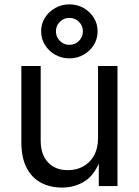

<svg xmlns="http://www.w3.org/2000/svg" viewBox="-20 -846 631 873"><path d="M262.2 6.8Q207 6.8 165.3 -15.9Q123.5 -38.6 100.3 -84.5Q77.1 -130.4 77.1 -199.2V-545.9H165V-206.5Q165 -143.6 198.2 -107.9Q231.4 -72.3 288.6 -72.3Q327.6 -72.3 358.6 -89.4Q389.6 -106.4 407.7 -139.4Q425.8 -172.4 425.8 -218.8V-545.9H514.2V0H429.2V-132.3H440.9Q415.5 -55.7 368.9 -24.4Q322.3 6.8 262.2 6.8ZM295.4 -580.6Q260.3 -580.6 231 -597.2Q201.7 -613.8 184.3 -641.6Q167 -669.4 167 -703.6Q167 -737.8 184.3 -765.4Q201.7 -793 231 -809.6Q260.3 -826.2 295.4 -826.2Q331.1 -826.2 360.1 -809.6Q389.2 -793 406.5 -765.4Q423.8 -737.8 423.8 -703.6Q423.8 -669.4 406.5 -641.6Q389.2 -613.8 360.1 -597.2Q331.1 -580.6 295.4 -580.6ZM295.4 -642.1Q321.3 -642.1 339.1 -660.2Q356.9 -678.2 356.9 -703.6Q356.9 -729 339.1 -746.8Q321.3 -764.6 295.4 -764.6Q270 -764.6 252.2 -746.8Q234.4 -729 234.4 -703.6Q234.4 -678.2 252.2 -660.2Q270 -642.1 295.4 -642.1Z"/></svg>

Font: Inter Variable
Style: Regular
Weight: 400
Designer: Rasmus Andersson
Foundry: rsms
Version: Version 4.001;git-9221beed3